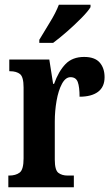

<svg xmlns="http://www.w3.org/2000/svg" viewBox="-20 -786 471 806"><path d="M15 0V-49H18Q46 -49 62.5 -61.5Q79 -74 79 -121V-419Q79 -463 64 -475Q49 -487 22 -487H19V-536H187L203 -434H207Q226 -487 255 -517Q284 -547 333 -547Q378 -547 398.5 -523.5Q419 -500 419 -462Q419 -421 391.5 -400.5Q364 -380 314 -380Q314 -421 306.5 -441.5Q299 -462 276 -462Q255 -462 240 -434Q225 -406 217.5 -363Q210 -320 210 -276V-116Q210 -72 225 -60.5Q240 -49 264 -49H290V0ZM145 -619Q165 -653 189.5 -692.5Q214 -732 227 -766H360V-756Q350 -739 322.5 -711Q295 -683 262.5 -654.5Q230 -626 203 -606H145Z"/></svg>

Font: Noto Serif Armenian ExtraCondensed
Style: Bold
Weight: 700
Width: 2
Designer: Monotype Design Team
Foundry: Monotype Imaging Inc.
Version: Version 2.008; ttfautohint (v1.8.4.7-5d5b)